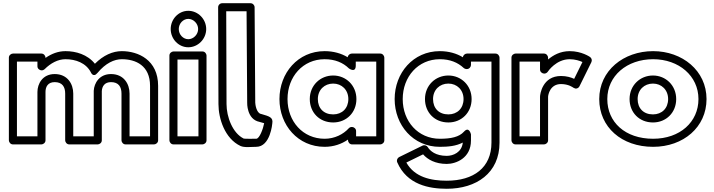

<svg xmlns="http://www.w3.org/2000/svg" viewBox="-20 -870 4428 1190"><path d="M85 -25V-488H212V-459C212 -443.9 226.3 -434 237 -434H239C245.8 -434 252.8 -437.4 256.7 -441.3C293.7 -478.3 338.9 -503 386 -503C448.9 -503 512.8 -479.9 542.8 -422.4C542.8 -422.4 557.2 -385.5 584.2 -418C634.8 -478.9 688.1 -503 735 -503C821.5 -503 910 -463.6 910 -338V-25H783V-290C783 -349.9 747.2 -411 668 -411C596.1 -411 563.5 -355.1 561 -307.3C561 -306.9 561 -306.3 561 -306V-25H434V-290C434 -349.9 398.2 -411 319 -411C242.9 -411 212 -349.5 212 -300V-25ZM35 0C35 10.7 44.9 25 60 25H237C247.7 25 262 15.1 262 0V-300C262 -332.5 277.1 -361 319 -361C365.8 -361 384 -332.1 384 -290V0C384 10.7 393.9 25 409 25H586C596.7 25 611 15.1 611 0V-305.3C612.7 -334.4 627.8 -361 668 -361C714.8 -361 733 -332.1 733 -290V0C733 10.7 742.9 25 758 25H935C945.7 25 960 15.1 960 0V-338C960 -498.4 836.5 -553 735 -553C678.4 -553 620.3 -527.3 568.2 -474.8C522.2 -532.5 450 -553 386 -553C339.9 -553 299.3 -536.9 262 -511V-513C262 -523.7 252.1 -538 237 -538H60C49.3 -538 35 -528.1 35 -513Z M1088 -690C1088 -725.1 1115.9 -753 1147 -753C1178.6 -753 1208 -724.3 1208 -690C1208 -655.7 1178.6 -627 1147 -627C1115.9 -627 1088 -654.9 1088 -690ZM1038 -690C1038 -629.1 1086.1 -577 1147 -577C1207.4 -577 1258 -628.3 1258 -690C1258 -751.7 1207.4 -803 1147 -803C1086.1 -803 1038 -750.9 1038 -690ZM1080 -25V-501H1210V-25ZM1030 0C1030 10.7 1039.9 25 1055 25H1235C1245.7 25 1260 15.1 1260 0V-526C1260 -536.7 1250.1 -551 1235 -551H1055C1044.3 -551 1030 -541.1 1030 -526Z M1382.1 -800H1508.2L1512 -233.9C1512 -233.9 1508.1 -130.5 1588.2 -114.6C1602.5 -110.5 1610.3 -108.4 1617.3 -106.4C1611.1 -71.9 1588.2 -10 1568 -10C1538.8 -10 1499.7 -9.3 1490.6 -11.1C1421.7 -44.6 1384 -145.6 1384 -225.1ZM1357 -850C1343.2 -850 1332 -838.5 1332 -824.9L1334 -225C1334 -134.9 1373.4 -10.9 1470.5 34.7C1495.3 46 1536.3 40 1568 40C1656.5 40 1667.7 -105.3 1667.7 -105.3C1673.9 -142.6 1649.9 -148.7 1601 -163C1600.4 -163.2 1599.2 -163.5 1598.3 -163.6C1568.6 -168.8 1562.1 -224.8 1562 -234L1558 -825.2C1557.9 -837.4 1547.3 -850 1533 -850Z M1762 -256C1762 -394.4 1857.3 -503 1992 -503C2055.4 -503 2105.5 -482.3 2142.5 -446.1C2142.5 -446.1 2185 -414.5 2185 -464V-488H2312V-25H2187V-58C2187 -73.1 2172.7 -83 2162 -83H2160C2152.9 -83 2145.7 -79.5 2141.5 -74.8C2108 -37.8 2054.5 -10 1992 -10C1857.2 -10 1762 -117.7 1762 -256ZM1712 -256C1712 -94.3 1826.8 40 1992 40C2047.6 40 2096.6 22.9 2137 -4.9V0C2137 10.7 2146.9 25 2162 25H2337C2347.7 25 2362 15.1 2362 0V-513C2362 -523.7 2352.1 -538 2337 -538H2160C2150 -538 2136.2 -529.2 2135.1 -515C2095.3 -539.3 2046.2 -553 1992 -553C1826.7 -553 1712 -417.6 1712 -256ZM1900 -256C1900 -173.1 1959.7 -111 2045 -111C2127.4 -111 2189 -172.8 2189 -256C2189 -340.6 2124.4 -402 2045 -402C1964.8 -402 1900 -340.7 1900 -256ZM1950 -256C1950 -313.3 1991.2 -352 2045 -352C2097.6 -352 2139 -313.4 2139 -256C2139 -199.2 2100.6 -161 2045 -161C1986.3 -161 1950 -198.9 1950 -256Z M2498.5 137.4 2602.3 86.6C2630 118.5 2677.9 146 2749 146C2805.2 146 2899 110.8 2899 1V-37C2899 -37 2887.9 -89.7 2855.5 -53.8C2825.5 -20.6 2774.8 -10 2706 -10C2571.2 -10 2476 -117.7 2476 -256C2476 -394.4 2571.3 -503 2706 -503C2768.5 -503 2816.7 -483.3 2854 -448.7C2858.6 -444.4 2864.7 -442 2871 -442H2874C2889.1 -442 2899 -456.3 2899 -467V-488H3026V14C3026 169.4 2915.5 250 2749 250C2650.8 250 2549.7 228.6 2498.5 137.4ZM2454 103.5C2443 108.9 2436.6 123.4 2442 135.9C2502.2 275.1 2639.8 300 2749 300C2932.5 300 3076 202.6 3076 14V-513C3076 -523.7 3066.1 -538 3051 -538H2874C2864 -538 2850.2 -529.2 2849.1 -514.9C2809.9 -539 2760.6 -553 2706 -553C2540.7 -553 2426 -417.6 2426 -256C2426 -94.3 2540.8 40 2706 40C2757.8 40 2805.7 35.6 2848.4 13.6C2842.3 74.1 2789.1 96 2749 96C2680.1 96 2645.9 65.7 2631.3 41.9C2625 31.6 2610.7 26.8 2599 32.5ZM2614 -256C2614 -173.1 2673.7 -111 2759 -111C2841.4 -111 2903 -172.8 2903 -256C2903 -340.6 2838.4 -402 2759 -402C2678.8 -402 2614 -340.7 2614 -256ZM2664 -256C2664 -313.3 2705.2 -352 2759 -352C2811.6 -352 2853 -313.4 2853 -256C2853 -199.2 2814.6 -161 2759 -161C2700.3 -161 2664 -198.9 2664 -256Z M3533 -326.8 3545.4 -321.3C3556 -319.7 3566.7 -325.3 3571.4 -334.9L3645.4 -484.9C3650.7 -495.6 3647.4 -509.5 3637.2 -516.6C3635.3 -517.9 3585 -553 3511 -553C3451.9 -553 3407.9 -527.4 3377 -501.3V-513C3377 -523.7 3367.1 -538 3352 -538H3175C3164.3 -538 3150 -528.1 3150 -513V0C3150 10.7 3159.9 25 3175 25H3352C3362.7 25 3377 15.1 3377 0V-270C3377.3 -281.2 3388.2 -349 3457 -349C3504.3 -349 3531.4 -328.1 3533 -326.8ZM3200 -25V-488H3327V-439C3327 -423.9 3341.3 -414 3352 -414H3354C3362.7 -414 3370.8 -419.2 3374.8 -425.2C3377.3 -429.1 3427.4 -503 3511 -503C3544.6 -503 3573.4 -493.1 3590 -485.6L3538.6 -381.3C3520.2 -390 3492.5 -399 3457 -399C3342.5 -399 3327 -286.6 3327 -270V-25Z M3744 -256C3744 -399.5 3865.3 -503 4028 -503C4187.5 -503 4309 -399.6 4309 -256C4309 -113.9 4194.3 -10 4028 -10C3853.6 -10 3744 -113.6 3744 -256ZM3694 -256C3694 -82.4 3832.4 40 4028 40C4215.7 40 4359 -82.1 4359 -256C4359 -432.4 4208.5 -553 4028 -553C3844.7 -553 3694 -432.5 3694 -256ZM3882 -256C3882 -173.1 3941.7 -111 4027 -111C4109.4 -111 4171 -172.8 4171 -256C4171 -340.6 4106.4 -402 4027 -402C3946.8 -402 3882 -340.7 3882 -256ZM3932 -256C3932 -313.3 3973.2 -352 4027 -352C4079.6 -352 4121 -313.4 4121 -256C4121 -199.2 4082.6 -161 4027 -161C3968.3 -161 3932 -198.9 3932 -256Z"/></svg>

Font: Hussar Ekologiczny
Style: Regular
Weight: 400
Foundry: Cannot Into Space Fonts
Version: Version 0.97